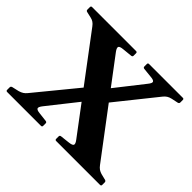

<svg xmlns="http://www.w3.org/2000/svg" viewBox="-167 -973 1197 1197"><g transform="rotate(45 432.0 -374.5)"><path d="M22.4 0Q12.8 0 12.8 -10V-31.8Q12.8 -40.4 22.2 -44L69.8 -55Q86.5 -59.9 97.6 -67.2Q108.8 -74.6 117.9 -85.8L389.3 -416.9L460.1 -369.3L242.7 -94.6Q223.7 -70.8 228.9 -61.4Q234.2 -52 259.6 -49.6L320.8 -42.4Q330.4 -40.8 330.4 -31.4V-9.6Q330.4 0 320.4 0ZM777.7 -695.8Q760.4 -691.9 749.2 -684.6Q738.1 -677.4 728.9 -666.2L475.9 -350.4L411.4 -408.7L605.4 -655.6Q625 -679.4 619.7 -688.8Q614.4 -698.2 588.5 -700L524.3 -706.7Q514.7 -708.2 514.7 -717.7V-739.4Q514.7 -749 524.7 -749H822.3Q831.9 -749 831.9 -739V-717.2Q831.9 -708.1 821.9 -705.1ZM346.9 -700.4Q315.9 -697.6 312.9 -687.2Q309.9 -676.8 325 -656.3L753.3 -87.9Q763.8 -73.6 774.6 -66.2Q785.5 -58.9 799.7 -54.6L842 -44.1Q851 -40.8 851 -31.4V-9.6Q851 0 841 0H454.6Q445 0 445 -10V-31.8Q445 -40.8 455 -42.4L515.6 -49.2Q546.6 -52.6 549.8 -63Q553.1 -73.4 537.5 -93.9L109.2 -664.1Q98.7 -678.4 87.8 -685.7Q77 -693.1 62.8 -696.2L22.4 -705.5Q12.8 -707.7 12.8 -717.7V-739.4Q12.8 -749 22.8 -749H410.2Q419.8 -749 419.8 -739V-717.2Q419.8 -708.2 409.8 -706.7Z"/></g></svg>

Font: Hahmlet
Style: Regular
Weight: 400
Designer: Minjoo Ham & Mark Frömberg
Foundry: hypertype
Version: Version 1.002